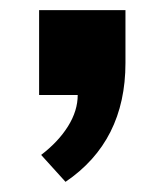

<svg xmlns="http://www.w3.org/2000/svg" viewBox="-20 -187 322 378"><path d="M133 0H57V-167H227V-63Q227 91 109 171L61 118Q95 92 114 61.5Q133 31 133 0Z"/></svg>

Font: Chivo ExtraBold
Style: Regular
Weight: 800
Designer: Hector Gatti
Foundry: Omnibus-Type
Version: Version 1.007